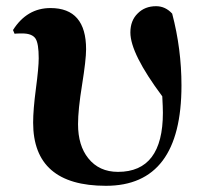

<svg xmlns="http://www.w3.org/2000/svg" viewBox="-20 -583 663 620"><path d="M22 -486Q67 -557 143 -557Q258 -557 258 -424Q258 -390 245 -309Q232 -229 232 -182Q232 -113 265 -72Q300 -28 361 -28Q506 -28 506 -219Q506 -236 504 -272Q401 -410 401 -478Q401 -517 425 -540Q448 -563 484 -563Q514 -563 536 -539Q566 -425 566 -307Q566 17 322 17Q87 17 87 -187Q87 -229 96 -297Q105 -365 105 -395Q105 -442 95 -458Q84 -475 52 -475Q31 -475 27 -474Z"/></svg>

Font: Source Han Serif CN Heavy
Style: Regular
Weight: 900
Designer: Ryoko NISHIZUKA  (kana & ideographs); Frank Grießhammer (Latin, Greek & Cyrillic); Wenlong ZHANG  (bopomofo); Sandoll Co
Foundry: Adobe Systems Incorporated
Version: Version 1.000;PS 1;hotconv 16.6.53;makeotf.lib2.5.65590